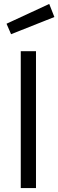

<svg xmlns="http://www.w3.org/2000/svg" viewBox="-20 -951 295 971"><path d="M85 0V-692H162V0ZM13 -831 229 -931 255 -865 36 -778Z"/></svg>

Font: Titillium Web
Style: Regular
Weight: 400
Version: Version 1.001;PS 57.000;hotconv 1.0.70;makeotf.lib2.5.55311